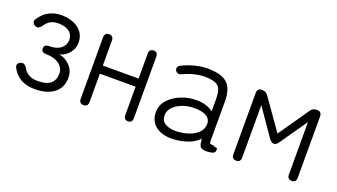

<svg xmlns="http://www.w3.org/2000/svg" viewBox="-50 -864 2180 1241"><g transform="rotate(20 1040.0 -243.5)"><path d="M210 11Q153 11 113 -12Q73 -35 52 -77Q44 -91 49.5 -102.5Q55 -114 68 -118Q82 -123 91 -118.5Q100 -114 110 -100Q122 -75 147 -60Q172 -45 210 -45Q272 -45 299.5 -69.5Q327 -94 327 -137Q327 -177 293 -202Q259 -227 203 -227Q170 -227 170 -255Q170 -282 203 -282Q256 -282 284.5 -305.5Q313 -329 313 -364Q313 -399 286.5 -420Q260 -441 210 -441Q177 -441 155 -427.5Q133 -414 117 -388Q107 -376 97.5 -372Q88 -368 74 -374Q61 -381 57 -392.5Q53 -404 63 -417Q89 -458 127.5 -478Q166 -498 210 -498Q281 -498 328 -464Q375 -430 375 -366Q375 -327 348.5 -295Q322 -263 284 -255Q326 -248 358.5 -214.5Q391 -181 391 -134Q391 -63 342 -26Q293 11 210 11Z M543 0Q512 0 512 -33V-454Q512 -487 543 -487Q573 -487 573 -454V-283H819V-454Q819 -487 849 -487Q878 -487 878 -454V-33Q878 0 849 0Q819 0 819 -33V-227H573V-33Q573 0 543 0Z M1155 9Q1085 10 1041.5 -23Q998 -56 998 -119Q998 -167 1030.5 -203Q1063 -239 1113.5 -259.5Q1164 -280 1218 -280Q1292 -280 1335 -245V-332Q1335 -400 1307 -420.5Q1279 -441 1217 -441Q1184 -441 1144.5 -431Q1105 -421 1073 -405Q1044 -391 1030 -414Q1023 -425 1027 -436Q1031 -447 1046 -454Q1083 -473 1129.5 -485Q1176 -497 1217 -497Q1308 -497 1351 -461.5Q1394 -426 1394 -332V-62Q1394 -49 1399 -45.5Q1404 -42 1420 -43Q1431 -36 1441 -35Q1451 -34 1451 -24Q1451 1 1426 5Q1418 7 1409 8Q1400 9 1392 9Q1358 9 1348 -5Q1338 -19 1336 -58Q1305 -24 1254 -8Q1203 8 1155 9ZM1158 -46Q1206 -47 1247.5 -61Q1289 -75 1313.5 -101.5Q1338 -128 1336 -166Q1333 -197 1302 -212.5Q1271 -228 1222 -227Q1181 -227 1143 -213Q1105 -199 1081.5 -174.5Q1058 -150 1058 -118Q1058 -81 1086 -63.5Q1114 -46 1158 -46Z M1593 0Q1562 0 1562 -33V-454Q1562 -487 1593 -487H1597Q1621 -487 1637 -465L1784 -256L1929 -465Q1944 -487 1969 -487H1972Q2005 -487 2005 -454V-33Q2005 0 1975 0Q1944 0 1944 -33V-393L1815 -208Q1801 -186 1784 -186Q1767 -186 1751 -208L1623 -393V-33Q1623 0 1593 0Z"/></g></svg>

Font: Zen Maru Gothic
Style: Regular
Weight: 400
Designer: Yoshimichi Ohira
Foundry: Positype
Version: Version 1.002